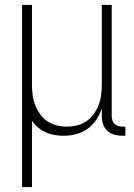

<svg xmlns="http://www.w3.org/2000/svg" viewBox="-20 -540 540 775"><path d="M69 215V-520H109V-200Q109 -179 111.5 -158Q114 -137 121.5 -117.5Q129 -98 141 -80.5Q153 -63 170.5 -51Q188 -39 208.5 -34Q229 -29 250 -29Q271 -29 291.5 -34Q312 -39 329.5 -51Q347 -63 359 -80.5Q371 -98 378.5 -117.5Q386 -137 388.5 -158Q391 -179 391 -200V-520H431V-71Q431 -63 433.5 -54.5Q436 -46 442 -40Q448 -34 456.5 -31.5Q465 -29 473 -29H486V8H473Q457 8 441 3.5Q425 -1 413 -12Q401 -23 396 -39Q391 -55 391 -71V-102Q383 -78 368.5 -56.5Q354 -35 333.5 -20Q313 -5 288 1.5Q263 8 237 8Q219 8 200.5 5Q182 2 165.5 -5.5Q149 -13 134.5 -25Q120 -37 109 -52V215Z"/></svg>

Font: Zed Sans Extralight
Style: Regular
Weight: 200
Designer: Belleve Invis
Foundry: Belleve Invis
Version: Version 1.0.0; ttfautohint (v1.8.4)